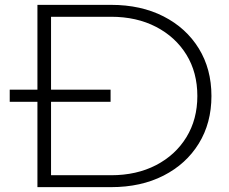

<svg xmlns="http://www.w3.org/2000/svg" viewBox="-20 -770 942 790"><path d="M20 -401H435V-351H20ZM437 -750Q560 -750 653 -702.5Q746 -655 798 -570.5Q850 -486 850 -375Q850 -264 798 -179.5Q746 -95 653 -47.5Q560 0 437 0H134V-750ZM190 -4 144 -49H437Q542 -49 622 -90.5Q702 -132 747 -205.5Q792 -279 792 -375Q792 -472 747 -545Q702 -618 622 -659.5Q542 -701 437 -701H144L190 -746Z"/></svg>

Font: Unbounded ExtraLight
Style: Regular
Weight: 250
Designer: Luke Prowse, Jean-Baptiste Morizot, Fátima Lázaro, Florian Runge
Foundry: NaN
Version: Version 1.701;gftools[0.9.28.dev5+ged2979d]